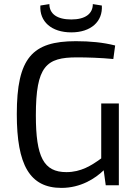

<svg xmlns="http://www.w3.org/2000/svg" viewBox="-20 -904 668 937"><path d="M433 -884C433 -836 395 -809 328 -809C259 -809 221 -836 221 -884L177 -877C172 -799 231 -746 328 -746C424 -746 482 -799 477 -877ZM496 0H560V-399H474V-131C426 -96 375 -64 304 -64C193 -64 155 -138 155 -341C155 -582 206 -624 355 -624C406 -624 470 -622 533 -616L542 -682C483 -697 420 -703 350 -703C137 -703 62 -621 62 -347C62 -99 125 13 280 13C374 13 445 -33 486 -73Z"/></svg>

Font: SnT
Style: Regular
Weight: 400
Designer: Natanael Gama
Version: Version 1.001;PS 001.001;hotconv 1.0.70;makeotf.lib2.5.58329